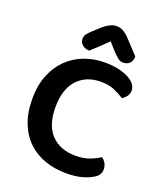

<svg xmlns="http://www.w3.org/2000/svg" viewBox="-153 -930 885 1045"><g transform="rotate(20 289.5 -407.5)"><path d="M537 -529Q537 -509 526 -494.5Q515 -480 501 -472Q475 -489 443 -503Q411 -517 364 -517Q279 -517 228.5 -462Q178 -407 178 -303Q178 -197 230 -144Q282 -91 370 -91Q416 -91 449.5 -103.5Q483 -116 509 -133Q523 -124 532 -108.5Q541 -93 541 -73Q541 -56 532 -42Q523 -28 502 -17Q482 -5 445.5 5.5Q409 16 355 16Q289 16 232.5 -3.5Q176 -23 134 -62.5Q92 -102 68 -162Q44 -222 44 -303Q44 -381 68 -440.5Q92 -500 133.5 -540.5Q175 -581 230.5 -602Q286 -623 348 -623Q391 -623 426 -615.5Q461 -608 486 -595Q511 -582 524 -565Q537 -548 537 -529ZM338 -742Q318 -722 294 -699Q270 -676 245 -654Q221 -655 205 -668.5Q189 -682 189 -702Q189 -719 198 -730.5Q207 -742 225 -759L269 -799Q308 -831 340 -831Q361 -831 377 -822.5Q393 -814 411 -797L492 -710Q492 -684 477.5 -670Q463 -656 440 -656Q424 -656 411 -666Q398 -676 378 -697Z"/></g></svg>

Font: Baloo Bhaina 2 SemiBold
Style: Regular
Weight: 600
Designer: Yesha Goshar, Manish Minz, Shuchita Grover and Ek Type
Foundry: Ek Type
Version: Version 1.640;hotconv 1.0.111;makeotfexe 2.5.65597; ttfautoh